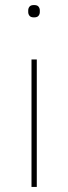

<svg xmlns="http://www.w3.org/2000/svg" viewBox="-20 -742 271 762"><path d="M115 -673Q102 -673 97 -679.5Q92 -686 92 -694V-701Q92 -709 97 -715.5Q102 -722 115 -722Q128 -722 133 -715.5Q138 -709 138 -701V-694Q138 -686 133 -679.5Q128 -673 115 -673ZM105 -506H126V0H105Z"/></svg>

Font: IBM Plex Sans Devanagari Thin
Style: Regular
Weight: 100
Designer: Mike Abbink, Paul van der Laan, Pieter van Rosmalen, Erin McLaughlin
Foundry: Bold Monday
Version: Version 1.1